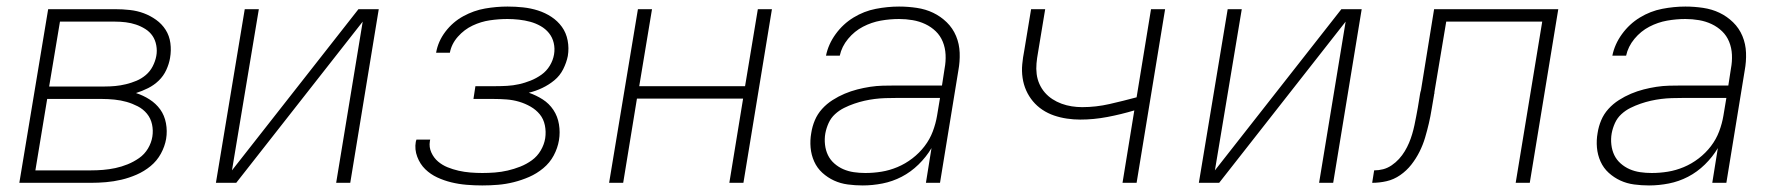

<svg xmlns="http://www.w3.org/2000/svg" viewBox="-20 -558 5440 586"><path d="M39 0 127 -530H331Q354 -530 376.5 -527.5Q399 -525 419 -517.5Q439 -510 456.5 -497.5Q474 -485 485.5 -467Q497 -449 500 -426.5Q503 -404 499 -381Q496 -363 487.5 -344.5Q479 -326 464.5 -312Q450 -298 432 -289Q414 -280 395 -274Q417 -267 436.5 -254.5Q456 -242 469 -224Q482 -206 486.5 -182Q491 -158 487 -134Q483 -111 471 -89Q459 -67 439.5 -51Q420 -35 397 -25Q374 -15 350.5 -9.5Q327 -4 303.5 -2Q280 0 257 0ZM130 -294H300Q316 -294 332 -295.5Q348 -297 364.5 -301Q381 -305 396.5 -311.5Q412 -318 425 -329Q438 -340 446 -355.5Q454 -371 457 -387Q460 -403 457 -419.5Q454 -436 445.5 -448.5Q437 -461 423.5 -469.5Q410 -478 395 -483Q380 -488 364 -490Q348 -492 331 -492H163ZM88 -38H257Q276 -38 294.5 -39.5Q313 -41 332 -45Q351 -49 369.5 -56.5Q388 -64 404.5 -75.5Q421 -87 431.5 -104.5Q442 -122 445 -141Q448 -160 444 -178.5Q440 -197 428.5 -211Q417 -225 400.5 -233.5Q384 -242 366.5 -247Q349 -252 329.5 -254Q310 -256 291 -256H124Z M639 0 727 -530H770L688 -38L1074 -530H1136L1049 0H1006L1087 -492L701 0Z M1452 8Q1428 8 1404 6Q1380 4 1357.5 -1.5Q1335 -7 1314.5 -16.5Q1294 -26 1278 -41.5Q1262 -57 1253.5 -79.5Q1245 -102 1249 -125Q1250 -127 1250 -128.5Q1250 -130 1251 -132H1293Q1293 -131 1292.5 -129.5Q1292 -128 1292 -127Q1289 -109 1296.5 -92.5Q1304 -76 1317 -65Q1330 -54 1346 -47.5Q1362 -41 1379.5 -37Q1397 -33 1415.5 -31.5Q1434 -30 1452 -30Q1471 -30 1490.5 -31.5Q1510 -33 1529.5 -37.5Q1549 -42 1568 -49.5Q1587 -57 1603.5 -69Q1620 -81 1630.5 -99Q1641 -117 1644 -136Q1647 -156 1643 -175.5Q1639 -195 1627.5 -209Q1616 -223 1599.5 -232.5Q1583 -242 1564.5 -247.5Q1546 -253 1526 -254.5Q1506 -256 1486 -256H1425L1431 -295H1493Q1510 -295 1528 -296Q1546 -297 1564 -301Q1582 -305 1599.5 -312Q1617 -319 1632.5 -330Q1648 -341 1658 -357.5Q1668 -374 1671 -392Q1674 -410 1670 -427Q1666 -444 1655.5 -457Q1645 -470 1630 -478.5Q1615 -487 1598.5 -491.5Q1582 -496 1564 -498Q1546 -500 1529 -500Q1502 -500 1475 -496Q1448 -492 1422.5 -480Q1397 -468 1377.5 -446Q1358 -424 1353 -397H1311Q1317 -432 1339.5 -461.5Q1362 -491 1394 -508.5Q1426 -526 1460.5 -532Q1495 -538 1529 -538Q1553 -538 1576.5 -535.5Q1600 -533 1622 -526Q1644 -519 1663 -506.5Q1682 -494 1695 -476Q1708 -458 1712.5 -434.5Q1717 -411 1713 -387Q1709 -367 1699 -347Q1689 -327 1672 -313Q1655 -299 1635 -289.5Q1615 -280 1594 -275Q1617 -267 1636.5 -254.5Q1656 -242 1669 -222.5Q1682 -203 1686 -178.5Q1690 -154 1686 -130Q1682 -106 1670 -83.5Q1658 -61 1638 -44.5Q1618 -28 1595 -18Q1572 -8 1548 -2Q1524 4 1500 6Q1476 8 1452 8Z M1839 0 1927 -530H1970L1931 -295H2254L2293 -530H2336L2249 0H2206L2248 -257H1924L1882 0Z M2613 8Q2590 8 2567.5 5Q2545 2 2525.5 -7Q2506 -16 2490 -30.5Q2474 -45 2465 -65Q2456 -85 2454 -107.5Q2452 -130 2456 -152Q2459 -172 2467 -191Q2475 -210 2489 -225.5Q2503 -241 2521 -252.5Q2539 -264 2558 -272Q2577 -280 2596.5 -285Q2616 -290 2635.5 -293Q2655 -296 2674.5 -296.5Q2694 -297 2713 -297H2855L2863 -349Q2867 -370 2866 -391Q2865 -412 2857.5 -430.5Q2850 -449 2836 -462.5Q2822 -476 2804 -484.5Q2786 -493 2765.5 -496.5Q2745 -500 2724 -500Q2696 -500 2668 -495Q2640 -490 2614 -476.5Q2588 -463 2568.5 -439.5Q2549 -416 2543 -388H2501Q2508 -423 2530.5 -454Q2553 -485 2585 -504.5Q2617 -524 2653 -531Q2689 -538 2724 -538Q2751 -538 2778 -534Q2805 -530 2828 -519Q2851 -508 2869.5 -490Q2888 -472 2898 -448Q2908 -424 2909 -397Q2910 -370 2905 -343L2849 0H2806L2823 -106Q2807 -79 2783.5 -56Q2760 -33 2732 -18.5Q2704 -4 2673.5 2Q2643 8 2613 8ZM2621 -30Q2646 -30 2670.5 -34Q2695 -38 2719 -48Q2743 -58 2764.5 -74.5Q2786 -91 2802 -112Q2818 -133 2827 -157Q2836 -181 2840 -205L2849 -259H2713Q2698 -259 2682 -258.5Q2666 -258 2650 -256Q2634 -254 2618.5 -250.5Q2603 -247 2587 -241.5Q2571 -236 2556 -228.5Q2541 -221 2528.5 -209.5Q2516 -198 2509 -182.5Q2502 -167 2499 -151Q2496 -134 2498 -116.5Q2500 -99 2507 -84.5Q2514 -70 2526.5 -59Q2539 -48 2554 -41.5Q2569 -35 2586 -32.5Q2603 -30 2621 -30Z M3406 0 3442 -221Q3402 -209 3360 -201Q3318 -193 3277 -193Q3257 -193 3236.5 -196Q3216 -199 3197 -205.5Q3178 -212 3161.5 -223Q3145 -234 3132.5 -249Q3120 -264 3112 -282Q3104 -300 3101 -320.5Q3098 -341 3100 -362Q3102 -383 3106 -403L3127 -530H3170L3148 -397Q3145 -381 3143.5 -364.5Q3142 -348 3144 -332Q3146 -316 3152.5 -301.5Q3159 -287 3169 -275.5Q3179 -264 3192 -255.5Q3205 -247 3220 -241.5Q3235 -236 3251 -233.5Q3267 -231 3283 -231Q3325 -231 3366.5 -240.5Q3408 -250 3449 -261L3493 -530H3536L3449 0Z M3639 0 3727 -530H3770L3688 -38L4074 -530H4136L4049 0H4006L4087 -492L3701 0Z M4168 0 4174 -38Q4188 -38 4201.5 -41.5Q4215 -45 4227.5 -53.5Q4240 -62 4250 -73Q4260 -84 4267.5 -96.5Q4275 -109 4280.5 -122Q4286 -135 4290 -148.5Q4294 -162 4297 -176Q4300 -190 4302.5 -203.5Q4305 -217 4307.5 -230.5Q4310 -244 4312 -258Q4313 -264 4314 -270.5Q4315 -277 4317 -283L4357 -530H4736L4649 0H4606L4687 -492H4394L4358 -277Q4358 -277 4358 -276.5Q4358 -276 4358 -275V-273Q4358 -272 4357.5 -271.5Q4357 -271 4357 -271V-269Q4353 -247 4349.5 -225Q4346 -203 4341 -181.5Q4336 -160 4329.5 -138Q4323 -116 4312.5 -95Q4302 -74 4287.5 -55.5Q4273 -37 4253.5 -23.5Q4234 -10 4212 -5Q4190 0 4168 0Z M5013 8Q4990 8 4967.5 5Q4945 2 4925.5 -7Q4906 -16 4890 -30.5Q4874 -45 4865 -65Q4856 -85 4854 -107.5Q4852 -130 4856 -152Q4859 -172 4867 -191Q4875 -210 4889 -225.5Q4903 -241 4921 -252.5Q4939 -264 4958 -272Q4977 -280 4996.5 -285Q5016 -290 5035.5 -293Q5055 -296 5074.5 -296.5Q5094 -297 5113 -297H5255L5263 -349Q5267 -370 5266 -391Q5265 -412 5257.5 -430.5Q5250 -449 5236 -462.5Q5222 -476 5204 -484.5Q5186 -493 5165.5 -496.5Q5145 -500 5124 -500Q5096 -500 5068 -495Q5040 -490 5014 -476.5Q4988 -463 4968.5 -439.5Q4949 -416 4943 -388H4901Q4908 -423 4930.5 -454Q4953 -485 4985 -504.5Q5017 -524 5053 -531Q5089 -538 5124 -538Q5151 -538 5178 -534Q5205 -530 5228 -519Q5251 -508 5269.5 -490Q5288 -472 5298 -448Q5308 -424 5309 -397Q5310 -370 5305 -343L5249 0H5206L5223 -106Q5207 -79 5183.5 -56Q5160 -33 5132 -18.5Q5104 -4 5073.5 2Q5043 8 5013 8ZM5021 -30Q5046 -30 5070.5 -34Q5095 -38 5119 -48Q5143 -58 5164.5 -74.5Q5186 -91 5202 -112Q5218 -133 5227 -157Q5236 -181 5240 -205L5249 -259H5113Q5098 -259 5082 -258.5Q5066 -258 5050 -256Q5034 -254 5018.5 -250.5Q5003 -247 4987 -241.5Q4971 -236 4956 -228.5Q4941 -221 4928.5 -209.5Q4916 -198 4909 -182.5Q4902 -167 4899 -151Q4896 -134 4898 -116.5Q4900 -99 4907 -84.5Q4914 -70 4926.5 -59Q4939 -48 4954 -41.5Q4969 -35 4986 -32.5Q5003 -30 5021 -30Z"/></svg>

Font: Iosevka Curly XLtExObl
Style: Regular
Weight: 200
Width: 7
Italic angle: -9°
Monospace: yes
Designer: Belleve Invis
Foundry: Belleve Invis
Version: Version 11.0.1; ttfautohint (v1.8.3)